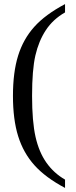

<svg xmlns="http://www.w3.org/2000/svg" viewBox="-20 -714 373 947"><path d="M138.2 -241.2Q138.2 -114.3 155.3 -38.8Q172.4 36.6 209 88.4Q245.6 140.1 300.8 171.9V212.9Q204.1 161.6 149.7 100.8Q95.2 40 69.6 -42.2Q43.9 -124.5 43.9 -241.2Q43.9 -357.4 69.3 -439.2Q94.7 -521 148.9 -581.5Q203.1 -642.1 300.8 -693.8V-652.8Q241.2 -618.7 206.1 -565.2Q170.9 -511.7 154.5 -440.4Q138.2 -369.1 138.2 -241.2Z"/></svg>

Font: Liberation Serif
Style: Regular
Weight: 400
Designer: Steve Matteson
Foundry: Ascender Corporation
Version: Version 2.1.5